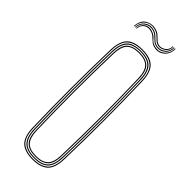

<svg xmlns="http://www.w3.org/2000/svg" viewBox="-237 -723 752 752"><g transform="rotate(45 139.0 -347.5)"><path d="M139.2 5Q95.5 5 74.1 -15Q52.8 -35 51.2 -85Q48.2 -189.2 48.1 -293Q48 -396.8 51.2 -514Q52.8 -563 73.4 -584Q94 -605 139.2 -605Q184.8 -605 205.2 -584Q225.8 -563 227.2 -514Q230 -410.8 230.4 -305.2Q230.8 -199.8 227.2 -85Q225.8 -35 204.4 -15Q183 5 139.2 5ZM139.2 1Q180.8 1 201.4 -18Q222 -37 223.2 -85.2Q226.8 -202 226.5 -305.8Q226.2 -409.5 223.2 -513.8Q222 -562.2 201.5 -581.6Q181 -601 139.2 -601Q97.8 -601 77.1 -581.6Q56.5 -562.2 55.2 -513.8Q52.2 -409.5 52.1 -305.6Q52 -201.8 55.2 -85.2Q56.5 -37 77.1 -18Q97.8 1 139.2 1ZM139.2 -3Q97.8 -3 79.1 -22.1Q60.5 -41.2 59.2 -85.2Q56 -195.8 56 -299.6Q56 -403.5 59.2 -513.8Q60.5 -558.5 79.1 -577.8Q97.8 -597 139.2 -597Q180.8 -597 199.4 -577.8Q218 -558.5 219.2 -513.8Q222.2 -409.5 222.5 -305.5Q222.8 -201.5 219.2 -85.2Q218 -41.2 199.4 -22.1Q180.8 -3 139.2 -3ZM139.2 -7Q178.8 -7 196.4 -25.1Q214 -43.2 215.2 -85.5Q218.5 -196.2 218.5 -300Q218.5 -403.8 215.2 -513.5Q214 -556 196.4 -574.5Q178.8 -593 139.2 -593Q99.8 -593 82.1 -574.5Q64.5 -556 63.2 -513.5Q60.2 -409 60.1 -305.2Q60 -201.5 63.2 -85.5Q64.5 -43.2 82.2 -25.1Q100 -7 139.2 -7ZM139.2 -11Q104 -11 86.2 -27.4Q68.5 -43.8 67.2 -85.5Q64 -196.5 64 -299.9Q64 -403.2 67.2 -513.5Q68.5 -556 86.2 -572.5Q104 -589 139.2 -589Q174.5 -589 192.4 -572.5Q210.2 -556 211.2 -513.5Q214.2 -408.8 214.5 -305.5Q214.8 -202.2 211.2 -85.5Q210.2 -43.8 192.4 -27.4Q174.5 -11 139.2 -11ZM139.2 -15Q174.5 -15 190.4 -31.5Q206.2 -48 207.2 -85.8Q210.5 -197.2 210.5 -299.9Q210.5 -402.5 207.2 -513.5Q206.2 -551.8 190.4 -568.4Q174.5 -585 139.2 -585Q104 -585 88.2 -568.4Q72.5 -551.8 71.2 -513.5Q68 -401.8 68 -298.8Q68 -195.8 71.2 -85.8Q72.5 -48 88.2 -31.5Q104 -15 139.2 -15ZM50.2 -646.2Q53.2 -680.8 74.1 -692.1Q95 -703.5 116.2 -698.2Q131.5 -694.8 140.1 -686.8Q148.8 -678.8 156.1 -671.5Q163.5 -664.2 174.2 -662.2Q188.5 -659.8 201.9 -670.1Q215.2 -680.5 214.2 -697.8H217.2Q218.5 -678.5 204 -667.1Q189.5 -655.8 173.8 -658.2Q162.2 -660.2 154.6 -667.5Q147 -674.8 138.5 -682.8Q130 -690.8 115.2 -694.5Q92 -700.5 73.6 -687.4Q55.2 -674.2 53.2 -646.2ZM56.2 -646.2Q58.2 -671.8 75.8 -684.1Q93.2 -696.5 114.5 -690.5Q128 -686.8 136.1 -678.9Q144.2 -671 152.2 -663.6Q160.2 -656.2 173.2 -654.2Q191.8 -651.8 206.5 -664.6Q221.2 -677.5 220.2 -697.8H223.2Q224.5 -675.8 208.9 -661.6Q193.2 -647.5 172.5 -650.5Q159.2 -652.5 150.9 -659.8Q142.5 -667 134.5 -675Q126.5 -683 113.5 -686.8Q94.5 -692 77.8 -680.9Q61 -669.8 59.2 -646.2ZM62.2 -646.2Q64 -668 78.2 -677.9Q92.5 -687.8 110.8 -682.8Q130.5 -677.2 141.1 -663.4Q151.8 -649.5 172 -646.5Q194.5 -643 211 -658.6Q227.5 -674.2 226.2 -697.8H229.2Q230.5 -672.8 213.4 -655.8Q196.2 -638.8 171.5 -642.5Q157.2 -644.8 148.4 -652.1Q139.5 -659.5 131.1 -667.5Q122.8 -675.5 109.8 -678.8Q93.5 -683.2 80.1 -674.6Q66.8 -666 65.2 -646.2Z"/></g></svg>

Font: Big Shoulders Inline Display Thin
Style: Regular
Weight: 100
Designer: Patric King
Foundry: XO Type Co
Version: Version 1.000